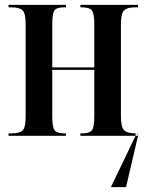

<svg xmlns="http://www.w3.org/2000/svg" viewBox="-20 -556 600 786"><path d="M434 210 535 0V-10H543L545 0L496 210ZM15 0H250V-10H245Q214 -10 204 -22Q194 -34 194 -79V-270H366V-79Q366 -35 356 -22.5Q346 -10 315 -10H309V0H545V-10H535Q501 -10 488 -23Q475 -36 475 -79V-457Q475 -501 488 -513.5Q501 -526 533 -526H545V-536H309V-526H315Q346 -526 356 -513.5Q366 -501 366 -457V-280H194V-457Q194 -501 203 -513.5Q212 -526 243 -526H250V-536H15V-526H27Q60 -526 72.5 -513.5Q85 -501 85 -457V-79Q85 -34 72.5 -22Q60 -10 27 -10H15Z"/></svg>

Font: Noto Serif Display Condensed Semi
Style: Regular
Weight: 600
Width: 3
Designer: Monotype Design Team
Foundry: Monotype Imaging Inc.
Version: Version 1.900